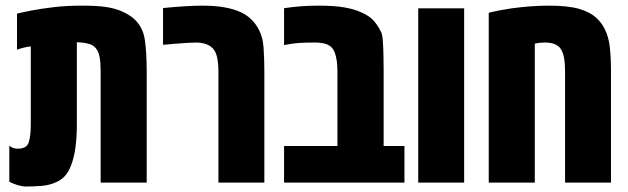

<svg xmlns="http://www.w3.org/2000/svg" viewBox="-20 -660 2270 694"><path d="M72.3 14.2Q61.5 14.2 44.7 9.3Q27.8 4.4 13.7 -2.9V-133.3Q25.9 -122.6 44.9 -122.6Q76.7 -122.6 84 -145.8Q91.3 -168.9 91.3 -210.9V-492.2Q79.1 -491.2 66.7 -488Q54.2 -484.9 41.5 -480.5V-610.8Q57.1 -614.7 91.6 -621.6Q126 -628.4 173.3 -634Q220.7 -639.6 274.4 -639.6Q330.6 -639.6 361.3 -635Q392.1 -630.4 414.1 -621.6Q440.9 -610.8 460 -595.7Q496.1 -565.4 503.2 -517.8Q510.3 -470.2 510.3 -401.9V0H343.8V-402.3Q343.8 -432.6 340.1 -453.1Q336.4 -473.6 326.7 -485.4Q316.9 -498 297.9 -502.4Q291.5 -503.9 281.5 -505.4Q271.5 -506.8 257.8 -507.3V-210.9Q257.8 -166.5 252.9 -128.2Q248 -89.8 236.3 -61Q220.2 -17.6 184.1 -2Q159.2 9.8 128.7 12Q98.1 14.2 72.3 14.2Z M769.5 0V-402.3Q769.5 -433.6 763.7 -457Q757.8 -480.5 741.7 -491.7Q721.2 -506.3 689 -506.3Q677.2 -506.3 654.5 -504.9Q631.8 -503.4 608.4 -501.5Q585 -499.5 569.3 -498V-630.9Q612.8 -635.3 649.4 -637.5Q686 -639.6 711.9 -639.6Q755.4 -639.6 789.6 -633.8Q823.7 -627.9 848.6 -616.7Q888.7 -598.6 911.1 -561Q929.7 -529.8 932.6 -489.5Q935.5 -449.2 935.5 -401.9V0Z M1006.8 0V-132.3H1199.7V-402.3Q1199.7 -444.3 1189.7 -470.7Q1179.7 -497.1 1149.4 -503.4Q1142.6 -504.9 1134 -505.6Q1125.5 -506.3 1121.6 -506.3Q1080.6 -506.3 1058.3 -504.6Q1036.1 -502.9 1006.8 -497.1V-630.4Q1067.4 -639.6 1130.4 -639.6Q1188.5 -639.6 1224.6 -633.3Q1260.7 -627 1285.2 -615.7Q1316.4 -602.1 1331.8 -584Q1347.2 -565.9 1357.9 -543.5Q1362.3 -534.7 1364 -508.8Q1365.7 -482.9 1366.2 -453.1Q1366.7 -423.3 1366.7 -401.9V-132.3H1441.9V0Z M1491.7 0V-629.9H1657.7V0Z M1746.6 0V-613.8Q1785.2 -623.5 1829.6 -629.9Q1900.9 -639.6 1964.4 -639.6Q2033.2 -639.6 2073.5 -627.9Q2113.8 -616.2 2137.7 -593.3Q2154.3 -577.1 2164.6 -557.6Q2180.2 -527.8 2184.3 -489.3Q2188.5 -450.7 2188.5 -401.9V0H2022.5V-402.3Q2022.5 -429.7 2018.8 -450.4Q2015.1 -471.2 2006.8 -483.4Q1999 -494.6 1985.1 -500.5Q1971.2 -506.3 1948.2 -506.3Q1939 -506.3 1930.9 -505.4Q1922.9 -504.4 1913.1 -502.4V0Z"/></svg>

Font: Open Sans Condensed ExtraBold
Style: Regular
Weight: 800
Width: 3
Designer: Monotype Design Team
Foundry: Monotype Imaging Inc.
Version: Version 3.000; ttfautohint (v1.8.4)